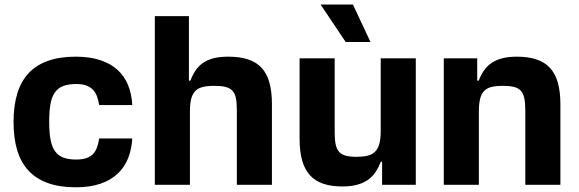

<svg xmlns="http://www.w3.org/2000/svg" viewBox="-20 -797 2495 828"><path d="M38.4 -270.6Q38.4 -339.8 54.2 -392.6Q70 -445.3 102.8 -480.8Q135.7 -516.3 186.3 -534.4Q236.9 -552.6 306.1 -552.6Q367.5 -552.6 412.5 -537.6Q457.4 -522.7 487.2 -495.4Q517 -468 532.5 -429.5Q547.9 -391 550.4 -343.8H407.7Q404.5 -364 398.4 -380.9Q392.4 -397.7 381.2 -409.6Q370 -421.5 352.5 -428.1Q334.9 -434.7 308.6 -434.7Q275.6 -434.7 253.2 -426.3Q230.8 -418 217.2 -399Q203.5 -380 197.8 -349.1Q192.1 -318.2 192.1 -272.7Q192.1 -226.9 197.8 -195.7Q203.5 -164.4 217.2 -145.1Q230.8 -125.7 253.2 -117.4Q275.6 -109 308.6 -109Q334.9 -109 352.3 -115.1Q369.7 -121.1 380.9 -132.6Q392 -144.2 398.3 -161.2Q404.5 -178.3 407.7 -199.9H550.4Q547.9 -153.1 532.3 -114.2Q516.7 -75.3 487 -47.6Q457.4 -19.9 412.6 -4.6Q367.9 10.7 306.8 10.7Q237.2 10.7 186.6 -7.5Q136 -25.6 103 -61.1Q70 -96.6 54.2 -149.1Q38.4 -201.7 38.4 -270.6Z M794.7 -727.3V-449.2H801.1Q810.4 -473.4 823 -492.5Q835.6 -511.7 854.4 -525Q873.2 -538.4 899.9 -545.5Q926.5 -552.6 964.1 -552.6Q1013.5 -552.6 1049.2 -541Q1084.9 -529.5 1108 -504.6Q1131 -479.8 1141.9 -440.9Q1152.7 -402 1152.7 -347.3V0H1001.4V-320.3Q1001.4 -352.3 997.5 -372.9Q993.6 -393.5 982.6 -405.4Q971.6 -417.3 952.8 -422.1Q933.9 -426.8 904.1 -426.8Q874.3 -426.8 854.2 -421.9Q834.2 -416.9 821.9 -404.1Q809.7 -391.3 804.3 -369.9Q799 -348.4 799 -315.3V0H647.7V-727.3Z M1272 -198.2V-545.5H1423.3V-225.1Q1423.3 -194.2 1427.6 -174.2Q1431.8 -154.1 1442.5 -142.2Q1453.1 -130.3 1471.4 -125.5Q1489.7 -120.7 1517.8 -120.7Q1544.7 -120.7 1564.5 -125.4Q1584.2 -130 1596.9 -142.4Q1609.7 -154.8 1615.8 -176.5Q1621.8 -198.2 1621.8 -232.2V-545.5H1773.1V0H1627.8V-99.1H1622.2Q1612.9 -75.3 1600 -55.6Q1587 -35.9 1567.6 -22Q1548.3 -8.2 1521.1 -0.5Q1494 7.1 1456.7 7.1Q1408.7 7.1 1374.1 -4.6Q1339.5 -16.3 1316.8 -41.2Q1294 -66.1 1283 -104.9Q1272 -143.8 1272 -198.2ZM1502.1 -777.3 1577.8 -615.8H1470.9L1362.6 -777.3Z M2038 -545.5V-449.2H2044.4Q2053.6 -473 2066.6 -492.2Q2079.5 -511.4 2098.7 -524.7Q2117.9 -538 2144.7 -545.3Q2171.5 -552.6 2208.5 -552.6Q2257.8 -552.6 2293.3 -540.8Q2328.8 -529.1 2351.7 -504.3Q2374.6 -479.4 2385.7 -440.5Q2396.7 -401.6 2396.7 -347.3V0H2245.4V-320.3Q2245.4 -351.9 2241.3 -372.5Q2237.2 -393.1 2226.4 -405.2Q2215.6 -417.3 2196.7 -422.1Q2177.9 -426.8 2148.4 -426.8Q2119 -426.8 2099.1 -421.9Q2079.2 -416.9 2067.3 -404.1Q2055.4 -391.3 2050.2 -369.9Q2045.1 -348.4 2045.1 -315.3V0H1893.8V-545.5Z"/></svg>

Font: Cannonade
Style: Bold
Weight: 700
Designer: Rasmus Andersson
Foundry: rsms
Version: Version 3.012;git-f93a4a705